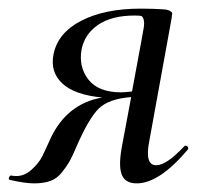

<svg xmlns="http://www.w3.org/2000/svg" viewBox="-44 -416 474 445"><path d="M383 -77Q385 -79 388 -78Q391 -77 392 -74Q393 -71 391 -69Q325 9 273 9Q245 9 237.5 -13Q230 -35 240 -84L260 -191Q208 -187 185 -164.5Q162 -142 134 -78Q124 -54 117.5 -42.5Q111 -31 99.5 -16.5Q88 -2 72.5 3.5Q57 9 35 9Q14 9 -21 1Q-26 0 -22 -7Q-20 -10 -17 -9Q-13 -8 -6 -8Q13 -8 29.5 -23Q46 -38 53.5 -53Q61 -68 74 -97Q112 -176 193 -190Q129 -196 100.5 -222.5Q72 -249 80 -290Q90 -340 144.5 -368Q199 -396 282 -396Q300 -396 311.5 -395.5Q323 -395 332.5 -394.5Q342 -394 346 -392.5Q350 -391 353 -388.5Q356 -386 355 -383Q354 -380 354 -375L302 -89Q291 -33 318 -33Q342 -33 383 -77ZM282 -312Q287 -339 289 -351Q291 -363 289 -370.5Q287 -378 283 -379Q279 -380 268 -380Q215 -380 183.5 -358.5Q152 -337 145 -301Q138 -261 161 -231.5Q184 -202 237 -202Q244 -202 262 -204Z"/></svg>

Font: Cormorant Infant Book
Style: Italic
Weight: 500
Italic angle: -10°
Designer: Christian Thalmann (Catharsis Fonts)
Version: Version 1.000;PS 002.000;hotconv 1.0.88;makeotf.lib2.5.64775